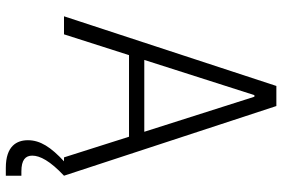

<svg xmlns="http://www.w3.org/2000/svg" viewBox="-175 -595 970 660"><g transform="rotate(90 310.0 -265.0)"><path d="M584 0 344.5 -730H275.5L36 0H98L169.5 -223.5H450L521 0H534.5C486 45 462 81.5 462 124C462 162 481.5 200 557 200H584V146.5H569.5C529.5 146.5 515 132.5 515 109C515 82.5 533.5 47.5 584 0ZM186 -276 307 -654.5H312.5L433 -276Z"/></g></svg>

Font: Monaspace Neon ExtraLight
Style: Regular
Weight: 200
Designer: Riley Cran & the Lettermatic Team
Foundry: Lettermatic
Version: Version 1.200 (Monaspace Neon)